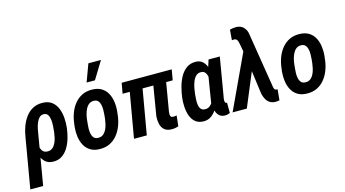

<svg xmlns="http://www.w3.org/2000/svg" viewBox="-134 -1174 3177 1769"><g transform="rotate(-15 1454.5 -289.0)"><path d="M-32.7 203.1 50.3 -281.7Q57.6 -328.1 74.7 -374.3Q91.8 -420.4 119.9 -458.3Q147.9 -496.1 188.5 -518.1Q229 -540 282.7 -538.6Q337.9 -537.1 371.3 -510.3Q404.8 -483.4 421.1 -441.7Q437.5 -399.9 440.9 -352.1Q444.3 -304.2 439.5 -260.3L438 -249.5Q433.1 -208.5 419.9 -162.6Q406.7 -116.7 383.3 -76.9Q359.9 -37.1 323.7 -12.5Q287.6 12.2 236.3 10.7Q189.5 8.8 162.4 -17.1Q135.3 -43 122.3 -82.3Q109.4 -121.6 105.5 -164.6Q101.6 -207.5 101.6 -242.7Q108.4 -238.8 115.2 -234.4Q122.1 -230 129.2 -225.8Q136.2 -221.7 143.6 -217.8Q143.1 -193.4 146.5 -164.6Q149.9 -135.7 164.3 -115.5Q178.7 -95.2 211.4 -93.8Q240.7 -93.3 259.5 -108.9Q278.3 -124.5 290 -149.2Q301.8 -173.8 307.4 -200.9Q313 -228 315.9 -250L316.9 -260.3Q318.4 -276.4 320.6 -304.9Q322.8 -333.5 320.1 -362.8Q317.4 -392.1 305.2 -412.8Q293 -433.6 266.1 -434.6Q239.7 -435.5 222.7 -417.7Q205.6 -399.9 194.8 -372.8Q184.1 -345.7 178.5 -318.1Q172.9 -290.5 170.4 -272L89.8 203.1Z M510.7 -244.6 515.6 -282.7Q521.5 -332 539.1 -378.4Q556.6 -424.8 586.4 -461.4Q616.2 -498 658.4 -518.8Q700.7 -539.6 756.3 -538.1Q809.1 -537.1 844.7 -514.6Q880.4 -492.2 899.7 -455.6Q918.9 -418.9 925 -374Q931.2 -329.1 926.3 -283.2L921.9 -244.6Q916 -195.3 898.2 -148.9Q880.4 -102.5 850.6 -66.2Q820.8 -29.8 778.8 -9.3Q736.8 11.2 681.6 9.8Q627.9 8.8 592.8 -13.7Q557.6 -36.1 538.1 -72.8Q518.6 -109.4 512.5 -154.1Q506.3 -198.7 510.7 -244.6ZM638.2 -283.2 634.3 -243.7Q632.3 -225.6 631.3 -200.9Q630.4 -176.3 634.8 -152.3Q639.2 -128.4 652.3 -112.1Q665.5 -95.7 691.9 -94.2Q721.7 -92.3 741.2 -106.9Q760.7 -121.6 772.9 -145.3Q785.2 -168.9 791.3 -195.6Q797.4 -222.2 800.3 -245.1L804.2 -284.2Q805.7 -301.8 806.4 -326.7Q807.1 -351.6 802.7 -375.5Q798.3 -399.4 785.2 -416Q772 -432.6 745.6 -434.1Q716.8 -435.5 697.5 -420.9Q678.2 -406.2 666 -382.3Q653.8 -358.4 647.2 -332Q640.6 -305.7 638.2 -283.2ZM723.1 -613.8 784.7 -780.8H904.8L802.7 -613.8Z M1512.2 -528.3 1494.6 -428.2H1016.6L1034.7 -528.3ZM1224.6 -528.3 1132.8 0H1010.7L1102.5 -528.3ZM1326.7 -528.3H1449.2L1386.2 -157.2Q1384.8 -144.5 1384.8 -132.6Q1384.8 -120.6 1390.4 -112.1Q1396 -103.5 1412.1 -103Q1420.9 -102.5 1429 -104Q1437 -105.5 1445.8 -106.4L1435.1 -6.3Q1418.9 0 1402.1 2.7Q1385.3 5.4 1367.7 4.9Q1324.2 4.4 1300 -17.6Q1275.9 -39.6 1268.1 -74.2Q1260.3 -108.9 1263.2 -147Z M1537.1 -245.6 1538.1 -255.9Q1543.5 -297.9 1556.4 -347.4Q1569.3 -397 1593 -441.2Q1616.7 -485.4 1654.1 -512.7Q1691.4 -540 1744.6 -538.6Q1781.7 -537.1 1804.7 -517.6Q1827.6 -498 1840.6 -467.5Q1853.5 -437 1858.9 -401.4Q1864.3 -365.7 1864.5 -331.3Q1864.7 -296.9 1862.8 -271.5L1860.4 -248.5Q1854 -211.9 1841.1 -167Q1828.1 -122.1 1806.2 -81.1Q1784.2 -40 1751 -14.2Q1717.8 11.7 1671.4 10.7Q1622.6 9.3 1593.5 -16.4Q1564.5 -42 1551 -81.3Q1537.6 -120.6 1535.2 -164.3Q1532.7 -208 1537.1 -245.6ZM1661.1 -256.3 1660.2 -246.1Q1658.7 -228.5 1657 -203.6Q1655.3 -178.7 1658.4 -153.8Q1661.6 -128.9 1674.1 -111.8Q1686.5 -94.7 1712.9 -93.8Q1740.2 -92.3 1759.5 -107.2Q1778.8 -122.1 1791.7 -145.3Q1804.7 -168.5 1812.5 -194.3Q1820.3 -220.2 1824.7 -241.2L1828.1 -274.4Q1829.1 -291.5 1828.9 -317.6Q1828.6 -343.8 1823.5 -370.1Q1818.4 -396.5 1805.2 -414.8Q1792 -433.1 1767.1 -433.6Q1736.8 -435.5 1717.3 -416.5Q1697.8 -397.5 1686.3 -368.2Q1674.8 -338.9 1669.2 -308.3Q1663.6 -277.8 1661.1 -256.3ZM1863.3 -528.3H1970.7L1909.2 -164.1Q1907.7 -159.7 1906.2 -149.7Q1904.8 -139.6 1904.5 -128.4Q1904.3 -117.2 1907.2 -108.9Q1910.2 -100.6 1918.5 -99.6Q1919.9 -99.1 1921.4 -99.9Q1922.9 -100.6 1924.8 -101.1L1925.3 -2Q1913.1 3.9 1901.1 6.8Q1889.2 9.8 1875.5 9.3Q1846.7 8.8 1828.4 -5.6Q1810.1 -20 1800 -42.5Q1790 -64.9 1786.4 -90.8Q1782.7 -116.7 1783.7 -140.1L1829.6 -421.9Z M2230.5 -344.7 2086.9 0H1951.2L2203.6 -541.5L2288.6 -538.6ZM2187 -751Q2207 -750.5 2222.9 -744.4Q2238.8 -738.3 2251 -727.1Q2263.2 -715.8 2272 -700.7Q2280.8 -685.5 2284.7 -667L2368.2 -148.4Q2369.6 -139.6 2371.3 -128.9Q2373 -118.2 2377.9 -109.4Q2382.8 -100.6 2393.6 -99.1Q2397 -98.6 2400.4 -98.9Q2403.8 -99.1 2406.7 -99.1L2397 4.9Q2386.7 6.3 2376.7 7.3Q2366.7 8.3 2356.4 8.3Q2324.7 7.3 2303.5 -7.3Q2282.2 -22 2269.5 -46.1Q2256.8 -70.3 2250.5 -98.6L2199.7 -478L2176.3 -602.1Q2174.3 -612.8 2170.4 -622.1Q2166.5 -631.3 2159.9 -637.9Q2153.3 -644.5 2141.6 -645Q2135.3 -645.5 2129.2 -645.3Q2123 -645 2117.2 -644.5L2125 -742.7Q2140.1 -747.1 2155.8 -749Q2171.4 -751 2187 -751Z M2487.8 -244.6 2492.7 -282.7Q2498.5 -332 2516.1 -378.4Q2533.7 -424.8 2563.5 -461.4Q2593.3 -498 2635.5 -518.8Q2677.7 -539.6 2733.4 -538.1Q2786.1 -537.1 2821.8 -514.6Q2857.4 -492.2 2876.7 -455.6Q2896 -418.9 2902.1 -374Q2908.2 -329.1 2903.3 -283.2L2898.9 -244.6Q2893.1 -195.3 2875.2 -148.9Q2857.4 -102.5 2827.6 -66.2Q2797.9 -29.8 2755.9 -9.3Q2713.9 11.2 2658.7 9.8Q2605 8.8 2569.8 -13.7Q2534.7 -36.1 2515.1 -72.8Q2495.6 -109.4 2489.5 -154.1Q2483.4 -198.7 2487.8 -244.6ZM2615.2 -283.2 2611.3 -243.7Q2609.4 -225.6 2608.4 -200.9Q2607.4 -176.3 2611.8 -152.3Q2616.2 -128.4 2629.4 -112.1Q2642.6 -95.7 2668.9 -94.2Q2698.7 -92.3 2718.3 -106.9Q2737.8 -121.6 2750 -145.3Q2762.2 -168.9 2768.3 -195.6Q2774.4 -222.2 2777.3 -245.1L2781.2 -284.2Q2782.7 -301.8 2783.4 -326.7Q2784.2 -351.6 2779.8 -375.5Q2775.4 -399.4 2762.2 -416Q2749 -432.6 2722.7 -434.1Q2693.8 -435.5 2674.6 -420.9Q2655.3 -406.2 2643.1 -382.3Q2630.9 -358.4 2624.3 -332Q2617.7 -305.7 2615.2 -283.2Z"/></g></svg>

Font: Roboto Condensed SemiBold
Style: Italic
Weight: 600
Italic angle: -12°
Designer: Christian Robertson
Foundry: Google
Version: Version 3.008; 2023